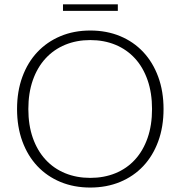

<svg xmlns="http://www.w3.org/2000/svg" viewBox="-20 -856 832 884"><path d="M58.5 0ZM733 -354Q733 -272 708.5 -205.2Q684 -138.5 639.5 -91.2Q595 -44 532.8 -18.2Q470.5 7.5 395.5 7.5Q320.5 7.5 258.5 -18.2Q196.5 -44 152 -91.2Q107.5 -138.5 83 -205.2Q58.5 -272 58.5 -354Q58.5 -435.5 83 -502.2Q107.5 -569 152 -616.2Q196.5 -663.5 258.5 -689.5Q320.5 -715.5 395.5 -715.5Q470.5 -715.5 532.8 -689.8Q595 -664 639.5 -616.5Q684 -569 708.5 -502.2Q733 -435.5 733 -354ZM680 -354Q680 -428 659.5 -487Q639 -546 601.5 -587Q564 -628 511.5 -649.8Q459 -671.5 395.5 -671.5Q332.5 -671.5 280 -649.8Q227.5 -628 189.8 -587Q152 -546 131.2 -487Q110.5 -428 110.5 -354Q110.5 -279.5 131.2 -220.8Q152 -162 189.8 -121Q227.5 -80 280 -58.5Q332.5 -37 395.5 -37Q459 -37 511.5 -58.5Q564 -80 601.5 -121Q639 -162 659.5 -220.8Q680 -279.5 680 -354ZM270 -836H522.5V-806H270Z"/></svg>

Font: Lato Light
Style: Regular
Weight: 300
Designer: Lukasz Dziedzic
Foundry: tyPoland Lukasz Dziedzic
Version: Version 2.007; 2014-02-27